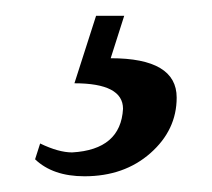

<svg xmlns="http://www.w3.org/2000/svg" viewBox="-20 -20 268 243"><path d="M86.9 203.1Q46.9 203.1 24.4 181.6L30.8 161.6Q54.2 172.9 71.3 172.9Q132.8 169.4 135.7 117.7Q135.7 85.4 74.2 85.4L101.6 0H137.2L120.1 53.7Q203.6 53.7 203.6 103.5Q203.6 144.5 170.4 173.8Q137.2 203.1 86.9 203.1Z"/></svg>

Font: Munson
Style: Italic
Weight: 400
Italic angle: -12°
Designer: Paul James MIller
Foundry: High-Logic / Made with FontCreator
Version: Version 2.10;May 5, 2019;FontCreator 11.5.0.2430 64-bit